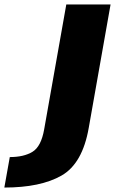

<svg xmlns="http://www.w3.org/2000/svg" viewBox="-180 -613 524 863"><path d="M-160.5 230Q2.5 230 96.8 176Q191 122 219 -39L317 -593H118L18.5 -31.5Q5 45.5 -33.8 69.2Q-72.5 93 -136 93Z"/></svg>

Font: Anybody UltraCondensed Thin ExtraBold
Style: Italic
Weight: 800
Italic angle: -10°
Version: Version 1.111